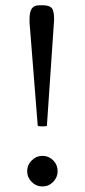

<svg xmlns="http://www.w3.org/2000/svg" viewBox="-20 -691 314 711"><path d="M153.8 -227.1Q153.8 -225.6 153.8 -225.1Q153.8 -224.6 150.9 -223.9Q147.9 -223.1 141.6 -223.1H131.8Q126 -223.1 123 -223.9Q120.1 -224.6 119.9 -225.3Q119.6 -226.1 119.6 -227.5L89.4 -607.4V-620.1Q89.4 -647.5 97.9 -659.4Q106.4 -671.4 124.5 -671.4H141.1Q163.1 -670.9 171.6 -661.1Q180.2 -651.4 180.2 -621.6Q180.2 -619.1 180.2 -617.9Q180.2 -616.7 180.2 -615Q180.2 -613.3 179.9 -611.6Q179.7 -609.9 179.7 -607.9ZM137.2 -113.8Q160.6 -113.8 177 -97.2Q193.4 -80.6 193.4 -57.1Q193.4 -34.2 176.8 -17.3Q160.2 -0.5 137.2 -0.5Q114.3 -0.5 97.4 -17.3Q80.6 -34.2 80.6 -57.1Q80.6 -80.1 97.4 -96.9Q114.3 -113.8 137.2 -113.8Z"/></svg>

Font: Sahel Light FD
Style: Light-FD
Weight: 300
Foundry: Saber Rastikerdar (saber.rastikerdar@gmail.com)
Version: Version 3.3.0